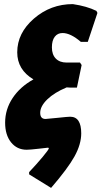

<svg xmlns="http://www.w3.org/2000/svg" viewBox="-20 -727 495 936"><path d="M229 189 122 123V112Q158 74 188 38Q218 2 218 -4Q218 -7 213 -7Q212 -7 169 -2Q126 3 110 3Q63 3 34 -33Q5 -69 5 -129Q5 -194 41.5 -249Q78 -304 143 -340Q64 -387 64 -472Q64 -566 145.5 -636.5Q227 -707 335 -707Q403 -697 450 -674L455 -664L408 -523H374Q324 -566 285 -566Q261 -566 247 -548Q233 -530 233 -496Q233 -461 252 -441.5Q271 -422 305 -422H370L378 -410L355 -300H321Q310 -300 305 -301Q245 -276 210.5 -242.5Q176 -209 176 -177Q176 -147 202 -147Q209 -147 260 -152.5Q311 -158 322 -158Q376 -158 376 -77Q376 -24 343.5 35Q311 94 229 189Z"/></svg>

Font: Alegreya Sans SC Black
Style: Italic
Weight: 900
Italic angle: -7°
Designer: Juan Pablo del Peral
Foundry: Huerta Tipografica
Version: Version 2.007